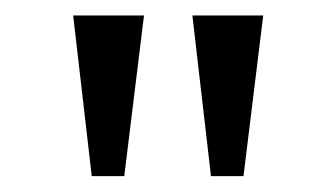

<svg xmlns="http://www.w3.org/2000/svg" viewBox="-20 -743 434 248"><path d="M320 -723 294.5 -515.5H252.5L228.5 -723ZM166 -723 140.5 -515.5H98.5L74.5 -723Z"/></svg>

Font: Public Sans ExtraLight
Style: Regular
Weight: 250
Designer: The Public Sans Project Authors: Dan O. Williams and USWDS (Libre Franklin designed by Pablo Impallari and Rodrigo Fuenz
Version: Version 1.007